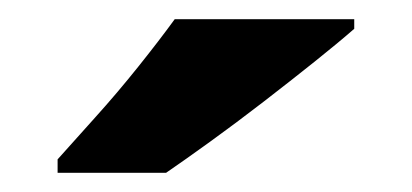

<svg xmlns="http://www.w3.org/2000/svg" viewBox="-20 -786 429 200"><path d="M349 -756Q333 -742 308 -722Q283 -702 254.5 -680Q226 -658 199 -638.5Q172 -619 153 -606H40V-620Q56 -638 79 -663.5Q102 -689 124 -716.5Q146 -744 162 -766H349Z"/></svg>

Font: Noto Sans Georgian ExtraBold
Style: Regular
Weight: 800
Designer: Monotype Design Team, Akaki Razmadze
Foundry: Google LLC
Version: Version 2.005; ttfautohint (v1.8.4.7-5d5b)